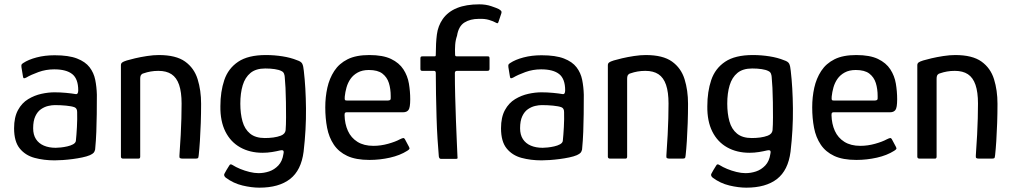

<svg xmlns="http://www.w3.org/2000/svg" viewBox="-20 -732 4674 886"><path d="M232 8Q182 8 139.5 -3.5Q97 -15 71 -47Q45 -79 45 -140Q45 -191 63 -224Q81 -257 110 -274.5Q139 -292 171 -299Q203 -306 231 -306Q258 -306 284.5 -303.5Q311 -301 328 -298Q341 -295 341 -315Q341 -368 313.5 -390Q286 -412 230 -412Q192 -412 157.5 -399.5Q123 -387 101 -374Q93 -370 90 -371Q87 -372 86 -379L79 -422Q78 -431 79.5 -434Q81 -437 87 -441Q111 -457 149 -467Q187 -477 232 -477Q297 -477 335.5 -462Q374 -447 393.5 -421.5Q413 -396 419.5 -363.5Q426 -331 427 -295Q427 -247 426.5 -205.5Q426 -164 424.5 -124Q423 -84 419 -42Q417 -33 412.5 -27.5Q408 -22 395 -16Q381 -10 359.5 -5.5Q338 -1 315 2Q292 5 270 6.5Q248 8 232 8ZM237 -50Q246 -50 260.5 -51.5Q275 -53 290.5 -56.5Q306 -60 317 -66Q328 -72 330 -81Q333 -109 335 -146Q337 -183 336 -215Q336 -232 324 -237Q311 -242 285.5 -244.5Q260 -247 233 -247Q219 -247 202 -243Q185 -239 169 -228Q153 -217 143 -195.5Q133 -174 133 -140Q133 -110 146 -90Q159 -70 182.5 -60Q206 -50 237 -50Z M549 0Q538 0 538 -9Q538 -115 538 -220.5Q538 -326 538 -431Q538 -439 543.5 -443.5Q549 -448 565 -453Q578 -457 603.5 -463Q629 -469 658.5 -473.5Q688 -478 713 -478Q792 -478 834 -448Q876 -418 892 -366.5Q908 -315 908 -253Q908 -209 906.5 -164.5Q905 -120 902.5 -81.5Q900 -43 897 -16Q896 -4 893 -2Q890 0 880 0H824Q814 0 810.5 -2.5Q807 -5 808 -14Q808 -20 810 -46.5Q812 -73 814 -110Q816 -147 817 -185.5Q818 -224 818 -254Q818 -307 806.5 -340.5Q795 -374 771.5 -389.5Q748 -405 711 -405Q692 -405 675 -402Q658 -399 644 -394Q637 -393 632 -387.5Q627 -382 627 -368Q627 -315 627 -255.5Q627 -196 627 -133.5Q627 -71 627 -9Q627 0 619 0Z M997 -242Q997 -309 1015 -362.5Q1033 -416 1079 -447Q1125 -478 1207 -478Q1246 -478 1284 -472Q1322 -466 1351 -454Q1370 -448 1375 -437.5Q1380 -427 1382 -405Q1391 -329 1392 -231.5Q1393 -134 1381 -32Q1370 54 1318.5 94Q1267 134 1177 134Q1141 134 1099 124Q1057 114 1022 88Q1017 84 1015 79Q1013 74 1016 69Q1019 63 1025.5 52Q1032 41 1036 35Q1040 27 1044 26.5Q1048 26 1054 30Q1068 39 1088.5 47.5Q1109 56 1131.5 61.5Q1154 67 1173 67Q1198 67 1222 59Q1246 51 1264.5 31.5Q1283 12 1288 -22Q1288 -24 1288.5 -25.5Q1289 -27 1289 -28Q1290 -35 1286 -37.5Q1282 -40 1273 -38Q1257 -34 1235.5 -30.5Q1214 -27 1192 -27Q1133 -27 1088.5 -52Q1044 -77 1020 -125Q996 -173 997 -242ZM1089 -254Q1089 -208 1099 -172Q1109 -136 1134 -115.5Q1159 -95 1202 -95Q1222 -95 1241 -97.5Q1260 -100 1276 -106Q1296 -114 1298 -131Q1300 -156 1300 -190.5Q1300 -225 1299.5 -260.5Q1299 -296 1297.5 -326.5Q1296 -357 1294 -376Q1294 -382 1291 -391Q1288 -400 1279 -404Q1268 -410 1248 -413Q1228 -416 1204 -416Q1161 -416 1136 -395.5Q1111 -375 1100 -338.5Q1089 -302 1089 -254Z M1481 -237Q1481 -284 1490.5 -327Q1500 -370 1522.5 -404.5Q1545 -439 1584 -458.5Q1623 -478 1684 -478Q1747 -478 1784.5 -460Q1822 -442 1841.5 -412Q1861 -382 1867 -346Q1873 -310 1873 -274Q1873 -235 1865 -224.5Q1857 -214 1841 -214H1580Q1576 -214 1573 -212Q1570 -210 1570 -201Q1571 -160 1585.5 -128Q1600 -96 1629.5 -77.5Q1659 -59 1703 -59Q1737 -59 1771 -68.5Q1805 -78 1825 -89Q1835 -94 1840.5 -95Q1846 -96 1851 -85L1867 -55Q1871 -48 1869 -44.5Q1867 -41 1859 -36Q1826 -15 1779.5 -4.5Q1733 6 1685 6Q1622 6 1582.5 -12.5Q1543 -31 1520.5 -64.5Q1498 -98 1489.5 -142Q1481 -186 1481 -237ZM1783 -288Q1783 -322 1774.5 -349Q1766 -376 1744.5 -392.5Q1723 -409 1682 -409Q1652 -409 1631 -397.5Q1610 -386 1597.5 -368Q1585 -350 1579 -328.5Q1573 -307 1571 -287Q1570 -275 1571.5 -271.5Q1573 -268 1581 -268H1768Q1777 -268 1780.5 -271Q1784 -274 1783 -288Z M2005 -10Q2002 -44 1999 -91Q1996 -138 1994.5 -191Q1993 -244 1992 -297Q1991 -350 1991 -395Q1991 -405 1983 -405H1929Q1924 -405 1922 -407Q1920 -409 1920 -414V-462Q1920 -468 1922 -470Q1924 -472 1930 -472H1984Q1989 -472 1990 -473.5Q1991 -475 1991 -482Q1991 -533 1996 -572.5Q2001 -612 2023 -644Q2047 -678 2089 -695Q2131 -712 2192 -712Q2222 -712 2247 -703.5Q2272 -695 2282 -690Q2291 -684 2293 -681Q2295 -678 2294 -672L2281 -633Q2279 -626 2276.5 -625Q2274 -624 2269 -627Q2257 -634 2237 -640Q2217 -646 2190 -645Q2150 -645 2123 -628Q2096 -611 2089 -567Q2082 -547 2080.5 -525.5Q2079 -504 2080 -481Q2080 -476 2081.5 -474Q2083 -472 2088 -472H2229Q2235 -472 2237 -470.5Q2239 -469 2239 -461V-415Q2239 -409 2236.5 -407Q2234 -405 2228 -405H2089Q2084 -405 2081.5 -402.5Q2079 -400 2079 -395Q2079 -345 2080.5 -288Q2082 -231 2084 -176.5Q2086 -122 2088 -78.5Q2090 -35 2091 -10Q2092 -3 2091 -1Q2090 1 2085 1H2014Q2011 1 2008.5 -1.5Q2006 -4 2005 -10Z M2479 8Q2429 8 2386.5 -3.5Q2344 -15 2318 -47Q2292 -79 2292 -140Q2292 -191 2310 -224Q2328 -257 2357 -274.5Q2386 -292 2418 -299Q2450 -306 2478 -306Q2505 -306 2531.5 -303.5Q2558 -301 2575 -298Q2588 -295 2588 -315Q2588 -368 2560.5 -390Q2533 -412 2477 -412Q2439 -412 2404.5 -399.5Q2370 -387 2348 -374Q2340 -370 2337 -371Q2334 -372 2333 -379L2326 -422Q2325 -431 2326.5 -434Q2328 -437 2334 -441Q2358 -457 2396 -467Q2434 -477 2479 -477Q2544 -477 2582.5 -462Q2621 -447 2640.5 -421.5Q2660 -396 2666.5 -363.5Q2673 -331 2674 -295Q2674 -247 2673.5 -205.5Q2673 -164 2671.5 -124Q2670 -84 2666 -42Q2664 -33 2659.5 -27.5Q2655 -22 2642 -16Q2628 -10 2606.5 -5.5Q2585 -1 2562 2Q2539 5 2517 6.5Q2495 8 2479 8ZM2484 -50Q2493 -50 2507.5 -51.5Q2522 -53 2537.5 -56.5Q2553 -60 2564 -66Q2575 -72 2577 -81Q2580 -109 2582 -146Q2584 -183 2583 -215Q2583 -232 2571 -237Q2558 -242 2532.5 -244.5Q2507 -247 2480 -247Q2466 -247 2449 -243Q2432 -239 2416 -228Q2400 -217 2390 -195.5Q2380 -174 2380 -140Q2380 -110 2393 -90Q2406 -70 2429.5 -60Q2453 -50 2484 -50Z M2796 0Q2785 0 2785 -9Q2785 -115 2785 -220.5Q2785 -326 2785 -431Q2785 -439 2790.5 -443.5Q2796 -448 2812 -453Q2825 -457 2850.5 -463Q2876 -469 2905.5 -473.5Q2935 -478 2960 -478Q3039 -478 3081 -448Q3123 -418 3139 -366.5Q3155 -315 3155 -253Q3155 -209 3153.5 -164.5Q3152 -120 3149.5 -81.5Q3147 -43 3144 -16Q3143 -4 3140 -2Q3137 0 3127 0H3071Q3061 0 3057.5 -2.5Q3054 -5 3055 -14Q3055 -20 3057 -46.5Q3059 -73 3061 -110Q3063 -147 3064 -185.5Q3065 -224 3065 -254Q3065 -307 3053.5 -340.5Q3042 -374 3018.5 -389.5Q2995 -405 2958 -405Q2939 -405 2922 -402Q2905 -399 2891 -394Q2884 -393 2879 -387.5Q2874 -382 2874 -368Q2874 -315 2874 -255.5Q2874 -196 2874 -133.5Q2874 -71 2874 -9Q2874 0 2866 0Z M3244 -242Q3244 -309 3262 -362.5Q3280 -416 3326 -447Q3372 -478 3454 -478Q3493 -478 3531 -472Q3569 -466 3598 -454Q3617 -448 3622 -437.5Q3627 -427 3629 -405Q3638 -329 3639 -231.5Q3640 -134 3628 -32Q3617 54 3565.5 94Q3514 134 3424 134Q3388 134 3346 124Q3304 114 3269 88Q3264 84 3262 79Q3260 74 3263 69Q3266 63 3272.5 52Q3279 41 3283 35Q3287 27 3291 26.5Q3295 26 3301 30Q3315 39 3335.5 47.5Q3356 56 3378.5 61.5Q3401 67 3420 67Q3445 67 3469 59Q3493 51 3511.5 31.5Q3530 12 3535 -22Q3535 -24 3535.5 -25.5Q3536 -27 3536 -28Q3537 -35 3533 -37.5Q3529 -40 3520 -38Q3504 -34 3482.5 -30.5Q3461 -27 3439 -27Q3380 -27 3335.5 -52Q3291 -77 3267 -125Q3243 -173 3244 -242ZM3336 -254Q3336 -208 3346 -172Q3356 -136 3381 -115.5Q3406 -95 3449 -95Q3469 -95 3488 -97.5Q3507 -100 3523 -106Q3543 -114 3545 -131Q3547 -156 3547 -190.5Q3547 -225 3546.5 -260.5Q3546 -296 3544.5 -326.5Q3543 -357 3541 -376Q3541 -382 3538 -391Q3535 -400 3526 -404Q3515 -410 3495 -413Q3475 -416 3451 -416Q3408 -416 3383 -395.5Q3358 -375 3347 -338.5Q3336 -302 3336 -254Z M3728 -237Q3728 -284 3737.5 -327Q3747 -370 3769.5 -404.5Q3792 -439 3831 -458.5Q3870 -478 3931 -478Q3994 -478 4031.5 -460Q4069 -442 4088.5 -412Q4108 -382 4114 -346Q4120 -310 4120 -274Q4120 -235 4112 -224.5Q4104 -214 4088 -214H3827Q3823 -214 3820 -212Q3817 -210 3817 -201Q3818 -160 3832.5 -128Q3847 -96 3876.5 -77.5Q3906 -59 3950 -59Q3984 -59 4018 -68.5Q4052 -78 4072 -89Q4082 -94 4087.5 -95Q4093 -96 4098 -85L4114 -55Q4118 -48 4116 -44.5Q4114 -41 4106 -36Q4073 -15 4026.5 -4.5Q3980 6 3932 6Q3869 6 3829.5 -12.5Q3790 -31 3767.5 -64.5Q3745 -98 3736.5 -142Q3728 -186 3728 -237ZM4030 -288Q4030 -322 4021.5 -349Q4013 -376 3991.5 -392.5Q3970 -409 3929 -409Q3899 -409 3878 -397.5Q3857 -386 3844.5 -368Q3832 -350 3826 -328.5Q3820 -307 3818 -287Q3817 -275 3818.5 -271.5Q3820 -268 3828 -268H4015Q4024 -268 4027.5 -271Q4031 -274 4030 -288Z M4224 0Q4213 0 4213 -9Q4213 -115 4213 -220.5Q4213 -326 4213 -431Q4213 -439 4218.5 -443.5Q4224 -448 4240 -453Q4253 -457 4278.5 -463Q4304 -469 4333.5 -473.5Q4363 -478 4388 -478Q4467 -478 4509 -448Q4551 -418 4567 -366.5Q4583 -315 4583 -253Q4583 -209 4581.5 -164.5Q4580 -120 4577.5 -81.5Q4575 -43 4572 -16Q4571 -4 4568 -2Q4565 0 4555 0H4499Q4489 0 4485.5 -2.5Q4482 -5 4483 -14Q4483 -20 4485 -46.5Q4487 -73 4489 -110Q4491 -147 4492 -185.5Q4493 -224 4493 -254Q4493 -307 4481.5 -340.5Q4470 -374 4446.5 -389.5Q4423 -405 4386 -405Q4367 -405 4350 -402Q4333 -399 4319 -394Q4312 -393 4307 -387.5Q4302 -382 4302 -368Q4302 -315 4302 -255.5Q4302 -196 4302 -133.5Q4302 -71 4302 -9Q4302 0 4294 0Z"/></svg>

Font: Glory Thin Medium
Style: Regular
Weight: 500
Version: Version 1.011